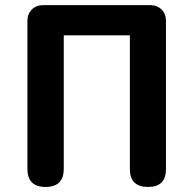

<svg xmlns="http://www.w3.org/2000/svg" viewBox="-20 -743 769 763"><path d="M161.1 0Q88.9 0 88.9 -72.3V-659.2Q88.9 -687.5 106.4 -705.1Q124 -722.7 152.3 -722.7H364.3H576.2Q604.5 -722.7 622.1 -705.1Q639.6 -687.5 639.6 -659.2V-71.3Q639.6 0 568.4 0Q496.1 0 496.1 -71.3V-602.5H233.4V-72.3Q233.4 0 161.1 0Z"/></svg>

Font: Bpmf GenSen Rounded B
Style: B
Weight: 700
Foundry: But Ko
Version: Version 1.320